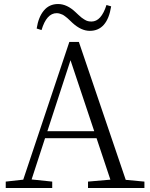

<svg xmlns="http://www.w3.org/2000/svg" viewBox="-20 -944 752 964"><path d="M514.6 -918.9 538.1 -912.1Q518.6 -789.1 430.7 -789.1Q387.7 -789.1 343.8 -829.1Q340.8 -832 331.5 -840.8Q322.3 -849.6 318.4 -853Q314.5 -856.4 306.6 -862.3Q298.8 -868.2 293.5 -870.6Q288.1 -873 280.3 -875.5Q272.5 -877.9 264.6 -877.9Q213.9 -877.9 188.5 -793L164.1 -800.8Q172.9 -858.4 200.2 -891.1Q227.5 -923.8 271.5 -923.8Q316.4 -923.8 359.4 -882.8Q361.3 -880.9 373.5 -869.6Q385.7 -858.4 389.6 -855.5Q393.6 -852.5 403.3 -846.2Q413.1 -839.8 421.4 -837.9Q429.7 -835.9 439.5 -835.9Q488.3 -835.9 514.6 -918.9ZM217.8 -285.2H453.1L334 -641.6ZM611.3 -41 705.1 -32.2V0H421.9V-32.2L534.2 -42L464.8 -250H206.1L138.7 -43L242.2 -32.2V0H8.8V-32.2L96.7 -42L328.1 -733.4H376Z"/></svg>

Font: GenYoMin TW TTF Light
Style: Regular
Weight: 300
Version: Version 1.300